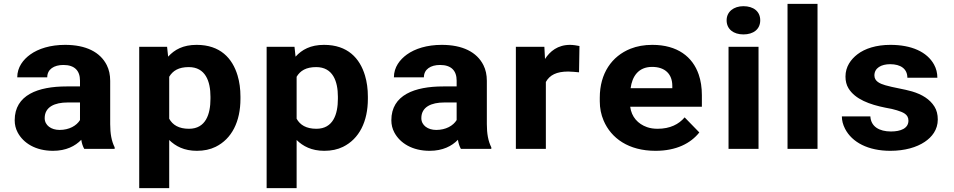

<svg xmlns="http://www.w3.org/2000/svg" viewBox="-20 -770 4933 993"><path d="M549.9 -128V-352C549.9 -382.7 544 -409.7 532.3 -433C498.2 -500.8 424.5 -538 316.7 -538C240.6 -538 178.7 -518.5 136.3 -488C100.6 -462.2 69.2 -423.1 69.2 -370H224.3C224.3 -411.9 259.5 -434 307.9 -434C366 -434 393.7 -404.3 393.7 -353V-323H324.4C177.3 -323 56 -279.4 56 -148C56 -125.3 61.1 -104.3 71.4 -85C100.8 -29.6 164.6 10 254 10C321.9 10 369 -14.5 400.3 -47C403.2 -28.3 408.4 -12.7 415.7 0H573V-8C556.7 -40.6 549.9 -78.8 549.9 -128ZM211.1 -159C211.1 -217.5 263.3 -240 329.9 -240H393.7V-149C375.9 -119.9 338 -98 288.1 -98C245 -98 211.1 -121.6 211.1 -159Z M849.6 -477 844.1 -528H700V203H855.1V-46C887.8 -13.8 932.5 10 998.1 10C1034.8 10 1067 3.2 1094.9 -10.5C1179 -51.8 1223.6 -141.5 1223.6 -259V-270C1223.6 -310 1218.6 -346.5 1208.7 -379.5C1182 -468.6 1119.2 -538 997 -538C926.8 -538 882.6 -513.2 849.6 -477ZM957.4 -104C904.5 -104 872.7 -124 855.1 -156V-373C873.8 -404.3 903.8 -423 956.3 -423C1042.7 -423 1068.5 -349.4 1068.5 -270V-259C1068.5 -179.5 1044.1 -104 957.4 -104Z M1508.6 -477 1503.1 -528H1359V203H1514.1V-46C1546.8 -13.8 1591.5 10 1657.1 10C1693.8 10 1726 3.2 1753.9 -10.5C1838 -51.8 1882.6 -141.5 1882.6 -259V-270C1882.6 -310 1877.6 -346.5 1867.7 -379.5C1841 -468.6 1778.2 -538 1656 -538C1585.8 -538 1541.6 -513.2 1508.6 -477ZM1616.4 -104C1563.5 -104 1531.7 -124 1514.1 -156V-373C1532.8 -404.3 1562.8 -423 1615.3 -423C1701.7 -423 1727.5 -349.4 1727.5 -270V-259C1727.5 -179.5 1703.1 -104 1616.4 -104Z M2497.9 -128V-352C2497.9 -382.7 2492 -409.7 2480.3 -433C2446.2 -500.8 2372.5 -538 2264.7 -538C2188.6 -538 2126.7 -518.5 2084.3 -488C2048.6 -462.2 2017.2 -423.1 2017.2 -370H2172.3C2172.3 -411.9 2207.5 -434 2255.9 -434C2314 -434 2341.7 -404.3 2341.7 -353V-323H2272.4C2125.3 -323 2004 -279.4 2004 -148C2004 -125.3 2009.1 -104.3 2019.4 -85C2048.8 -29.6 2112.6 10 2202 10C2269.9 10 2317 -14.5 2348.3 -47C2351.2 -28.3 2356.4 -12.7 2363.7 0H2521V-8C2504.7 -40.6 2497.9 -78.8 2497.9 -128ZM2159.1 -159C2159.1 -217.5 2211.3 -240 2277.9 -240H2341.7V-149C2323.9 -119.9 2286 -98 2236.1 -98C2193 -98 2159.1 -121.6 2159.1 -159Z M2928.5 -538C2864.3 -538 2824.3 -504.5 2798.7 -465L2795.4 -528H2648V0H2803.1V-346C2822.8 -381.8 2858.5 -400 2918.6 -400C2935.6 -400 2959.1 -397.3 2974.7 -396L2976.9 -532C2965.3 -534.6 2943.4 -538 2928.5 -538Z M3596.8 -85 3520.9 -163C3490.9 -127.5 3445.7 -104 3381.2 -104C3360.7 -104 3342.3 -106.8 3326.2 -112.5C3279.3 -129 3246 -165.2 3239.3 -218H3610V-278C3610 -317.3 3604.5 -353 3593.5 -385C3562.2 -476 3483.9 -538 3353.7 -538C3311.9 -538 3274.3 -531.3 3240.9 -518C3144.2 -479.4 3082 -390.5 3082 -265V-246C3082 -210.7 3088.6 -177.5 3101.8 -146.5C3140.8 -54.9 3231 10 3370.2 10C3477.8 10 3552.1 -28.7 3596.8 -85ZM3457.1 -326V-314H3241.5C3249.3 -373.1 3280.3 -424 3352.6 -424C3419.8 -424 3457.1 -386.6 3457.1 -326Z M3903 0V-528H3747.9V0ZM3824.9 -592C3876.4 -592 3911.8 -618.6 3911.8 -665C3911.8 -711.4 3876.4 -738 3824.9 -738C3774.7 -738 3738 -709.5 3738 -665C3738 -618.9 3773.9 -592 3824.9 -592Z M4208.1 0V-750H4053V0Z M4588.1 -90C4527.7 -90 4484.2 -115.1 4481.4 -168H4334C4334 -146.7 4339.5 -125.3 4350.5 -104C4386.6 -33.9 4469.9 10 4584.8 10C4659.1 10 4720.5 -7.8 4763 -36.5C4799.6 -61.1 4830.1 -98.6 4830.1 -152C4830.1 -178 4824.4 -200.2 4813 -218.5C4789.2 -256.9 4748.6 -281.7 4697.5 -297C4658 -308.8 4598.8 -317.2 4559 -329C4531.1 -337.2 4502.3 -349.3 4502.3 -380C4502.3 -418.4 4537.8 -438 4583.7 -438C4638.3 -438 4672.8 -413.8 4672.8 -368H4827.9C4827.9 -392.7 4822.2 -415.3 4810.8 -436C4774.7 -501.8 4694.3 -538 4584.8 -538C4512.6 -538 4453.4 -519.3 4414.3 -489C4380.8 -463.1 4352.7 -425.4 4352.7 -374C4352.7 -350.7 4357.8 -330.5 4368.1 -313.5C4402.5 -256.5 4478.4 -229.2 4559.5 -213C4583.7 -209 4603.5 -204.5 4618.9 -199.5C4649.4 -189.6 4678.3 -179.9 4678.3 -146C4678.3 -105.8 4637.8 -90 4588.1 -90Z"/></svg>

Font: Asimov
Style: Wid
Weight: 500
Designer: Google
Version: Version 2.000980; 2014